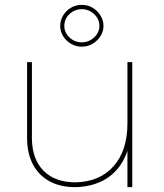

<svg xmlns="http://www.w3.org/2000/svg" viewBox="-20 -774 677 794"><path d="M112 -204Q112 -117 159.5 -68.5Q207 -20 292 -20Q393 -22 450 -87Q507 -152 507 -264H524Q524 -183 496.5 -124Q469 -65 417 -33.5Q365 -2 292 0Q229 0 184.5 -24.5Q140 -49 116 -94.5Q92 -140 92 -204V-517H112ZM507 -517H527V0H507ZM318 -754Q343 -754 363 -742Q383 -730 395.5 -710Q408 -690 408 -667Q408 -644 395.5 -624.5Q383 -605 363 -593Q343 -581 318 -581Q294 -581 273.5 -593Q253 -605 241 -624.5Q229 -644 229 -667Q229 -690 241 -710Q253 -730 273.5 -742Q294 -754 318 -754ZM318 -736Q289 -736 267.5 -716Q246 -696 246 -667Q246 -639 267.5 -619Q289 -599 318 -599Q347 -599 369 -619Q391 -639 391 -667Q391 -696 369 -716Q347 -736 318 -736Z"/></svg>

Font: Alexandria Thin
Style: Regular
Weight: 250
Designer: Mohamed Gaber
Foundry: Kief Type Foundry
Version: Version 5.100